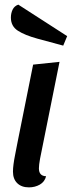

<svg xmlns="http://www.w3.org/2000/svg" viewBox="-20 -789 310 829"><path d="M36 -48Q36 -75 45.5 -122Q55 -169 56 -176L123 -510L237 -522L153 -104Q148 -77 148 -62Q148 -29 179 -28Q173 -4 152 8Q131 20 105 20Q73 20 54.5 2Q36 -16 36 -48ZM27 -713Q27 -732 34.5 -747.5Q42 -763 59 -769L270 -633L253 -592L142 -622Q87 -637 57 -656.5Q27 -676 27 -713Z"/></svg>

Font: Sansita SW
Style: Italic
Weight: 400
Italic angle: -11°
Designer: Pablo Cosgaya
Foundry: Omnibus-Type
Version: Version 1.000